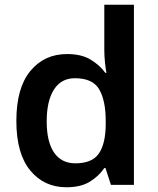

<svg xmlns="http://www.w3.org/2000/svg" viewBox="-20 -780 666 810"><path d="M260 10Q166 10 107.5 -61Q49 -132 49 -270Q49 -409 108 -480.5Q167 -552 263 -552Q323 -552 361.5 -529Q400 -506 424 -473H429Q426 -487 423 -515.5Q420 -544 420 -570V-760H545V0H448L425 -71H420Q397 -37 359 -13.5Q321 10 260 10ZM298 -91Q368 -91 396.5 -131.5Q425 -172 426 -253V-269Q426 -356 398.5 -403Q371 -450 296 -450Q238 -450 207.5 -402Q177 -354 177 -268Q177 -182 208 -136.5Q239 -91 298 -91Z"/></svg>

Font: Noto Sans Medefaidrin SemiBold
Style: Regular
Weight: 600
Designer: Dalton Maag Ltd
Foundry: Dalton Maag Ltd
Version: Version 1.002; ttfautohint (v1.8.4.7-5d5b)